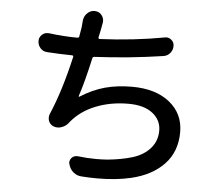

<svg xmlns="http://www.w3.org/2000/svg" viewBox="-56 -852 1112 956"><g transform="rotate(5 500.0 -373.5)"><path d="M738.3 -687.5Q742.2 -688.5 746.1 -688.5Q759.8 -688.5 770.5 -679.7Q785.2 -668 785.2 -648.4Q785.2 -628.9 772.5 -613.3Q759.8 -597.7 739.3 -594.7Q570.3 -569.3 396.5 -560.5Q388.7 -559.6 387.7 -552.7Q359.4 -426.8 336.9 -360.4Q335.9 -358.4 337.4 -356.9Q338.9 -355.5 339.8 -356.4Q401.4 -395.5 462.4 -412.1Q523.4 -428.7 597.7 -428.7Q715.8 -428.7 785.6 -372.6Q855.5 -316.4 855.5 -224.6Q855.5 -127 795.9 -64Q736.3 -1 632.8 23.4Q558.6 41 463.9 41Q426.8 41 385.7 38.1Q362.3 37.1 344.2 22Q326.2 6.8 320.3 -16.6Q318.4 -21.5 318.4 -26.4Q318.4 -38.1 327.1 -48.8Q337.9 -60.5 353.5 -60.5Q355.5 -60.5 358.4 -60.5Q405.3 -54.7 450.2 -54.7Q478.5 -54.7 505.9 -56.6Q577.1 -63.5 631.3 -80.1Q685.5 -96.7 718.3 -133.8Q751 -170.9 751 -222.7Q751 -275.4 708 -309.1Q665 -342.8 586.9 -342.8Q498 -342.8 423.3 -313Q348.6 -283.2 301.8 -225.6Q300.8 -224.6 299.8 -222.7Q286.1 -205.1 265.6 -198.2Q255.9 -194.3 246.1 -194.3Q236.3 -194.3 226.6 -197.3Q208 -204.1 200.2 -222.7Q197.3 -231.4 197.3 -240.2Q197.3 -249 201.2 -258.8Q252.9 -378.9 292 -550.8Q293.9 -557.6 286.1 -558.6Q220.7 -559.6 162.1 -563.5Q140.6 -564.5 127 -579.6Q113.3 -594.7 113.3 -616.2Q113.3 -634.8 127.9 -647.5Q139.6 -658.2 155.3 -658.2Q158.2 -658.2 161.1 -658.2Q237.3 -648.4 304.7 -648.4Q312.5 -648.4 313.5 -655.3Q318.4 -682.6 321.3 -702.1Q323.2 -722.7 324.2 -735.4Q326.2 -757.8 342.8 -773.4Q357.4 -788.1 377.9 -788.1Q379.9 -788.1 380.9 -788.1Q402.3 -787.1 415 -770.5Q424.8 -756.8 424.8 -742.2Q424.8 -737.3 423.8 -731.4Q420.9 -715.8 417 -695.3L409.2 -658.2Q409.2 -655.3 410.6 -653.3Q412.1 -651.4 415 -651.4Q585.9 -659.2 738.3 -687.5Z"/></g></svg>

Font: Gen Jyuu Gothic Medium
Style: Regular
Weight: 500
Designer: [Source Han Sans]
Ryoko NISHIZUKA  (kana & ideographs); Paul D. Hunt (Latin, Greek & Cyrillic); Wenlong ZHANG  (bopomofo
Version: Version 1.002.20150607